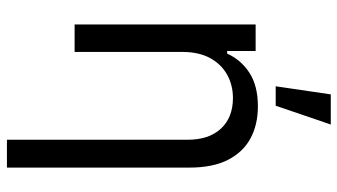

<svg xmlns="http://www.w3.org/2000/svg" viewBox="-239 -573 1017 579"><g transform="rotate(90 269.5 -283.5)"><path d="M136.7 -328.1V0H53.7V-545.9H133.8V-460H141.6Q160.6 -502 199.7 -527.3Q238.8 -552.7 300.8 -552.7Q356 -552.7 397.5 -530.3Q439 -507.8 462.2 -462.2Q485.4 -416.5 485.4 -346.7V204.1H401.4V-340.8Q401.4 -404.8 368.2 -440.9Q335 -477.1 276.4 -477.5Q236.8 -477.5 205.3 -460Q173.8 -442.4 155.5 -409.2Q137.2 -376 136.7 -328.1ZM240.2 -606.4 264.6 -772.5H355.5L298.8 -606.4Z"/></g></svg>

Font: Inter Tight
Style: Regular
Weight: 400
Designer: Rasmus Andersson
Foundry: rsms
Version: Version 3.002